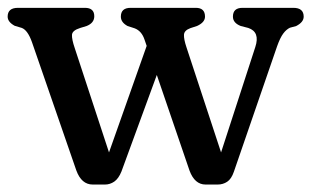

<svg xmlns="http://www.w3.org/2000/svg" viewBox="-21 -474 814 502"><path d="M253.5 8.5H221.5Q192 8.5 178.5 -28.5L62.5 -364Q51.5 -395 36 -401L17.5 -406.5Q-1 -416.5 -1 -430.5Q-1 -453.5 26 -453.5H201Q225.5 -453.5 225.5 -431.5Q225.5 -414 205.5 -406L189 -401Q168 -394.5 167.2 -383Q166.5 -371.5 174.5 -348L264 -75.5L362.5 -354L357 -370Q349.5 -393 331 -400L312.5 -406Q295 -415.5 295 -430.5Q295 -453.5 320.5 -453.5H491Q515 -453.5 515 -430.5Q515 -415.5 494 -406L477 -400.5Q460.5 -394.5 460 -383Q459.5 -371.5 466.5 -350.5L557 -75.5L646.5 -351Q659.5 -390.5 628 -401L608.5 -406Q588 -414 588 -430.5Q588 -453.5 613 -453.5H746Q773 -453.5 773 -430.5Q773 -416 753.5 -406L737 -401.5Q727.5 -397 719.5 -386.2Q711.5 -375.5 703.5 -353L590.5 -25Q584 -6 573 1.2Q562 8.5 548 8.5H516.5Q488 8.5 474.5 -28L389 -278L296.5 -25.5Q289 -7 277.8 0.8Q266.5 8.5 253.5 8.5Z"/></svg>

Font: Fraunces 72pt SuperSoft
Style: Regular
Weight: 400
Version: Version 1.000;[b76b70a41]